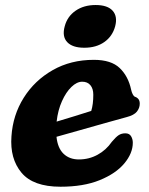

<svg xmlns="http://www.w3.org/2000/svg" viewBox="-20 -712 578 746"><path d="M496 -157.5Q496 -116.5 463 -77Q430 -37.5 367.2 -12Q304.5 13.5 215 13.5Q109 13.5 63.5 -41Q18 -95.5 24.5 -182.5Q30 -265 72.2 -332.2Q114.5 -399.5 184.8 -439.5Q255 -479.5 344.5 -479.5Q412 -479.5 445.2 -447.5Q478.5 -415.5 489.5 -363.5Q491.5 -354 495.5 -346Q499.5 -338 504.5 -336Q512.5 -333.5 517.8 -327Q523 -320.5 523 -309Q523 -292.5 512 -278.5Q501 -264.5 472 -257Q437 -247.5 389 -234Q341 -220.5 290.8 -206.2Q240.5 -192 199.5 -180.5Q204 -136.5 227 -114.5Q250 -92.5 286.5 -92.5Q326 -92.5 359.2 -110.8Q392.5 -129 414.5 -161Q430 -179.5 441 -186.8Q452 -194 467 -194Q482.5 -194 489.2 -182.8Q496 -171.5 496 -157.5ZM299.5 -394.5Q278.5 -394.5 257.5 -374.2Q236.5 -354 220.8 -319Q205 -284 200 -239.5Q234 -249.5 270.2 -260.8Q306.5 -272 334.5 -281Q342.5 -306.5 342.5 -344Q342.5 -367.5 331.2 -381Q320 -394.5 299.5 -394.5ZM307.5 -526.5Q261.5 -526.5 241 -548.5Q220.5 -570.5 231.5 -610Q241.5 -648 273.5 -670.2Q305.5 -692.5 351.5 -692.5Q398 -692.5 417.8 -670.2Q437.5 -648 427.5 -610Q417 -571 385.5 -548.8Q354 -526.5 307.5 -526.5Z"/></svg>

Font: Fraunces 9pt SuperSoft
Style: Bold Italic
Weight: 700
Italic angle: -16°
Version: Version 1.000;[b76b70a41]